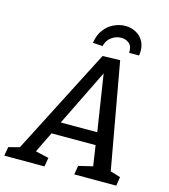

<svg xmlns="http://www.w3.org/2000/svg" viewBox="-165 -1002 973 1103"><g transform="rotate(15 321.5 -450.0)"><path d="M212 -53 203 0H-36L-27 -53L38 -70L361 -699L465 -702L578 -71L638 -53L630 0H380L389 -53L473 -73L455 -194H193L133 -71ZM228 -268H445L393 -604ZM444 -900Q479 -900 509 -883.5Q539 -867 554.5 -835Q570 -803 563 -756H504Q506 -794 486.5 -811Q467 -828 440 -828Q408 -828 381.5 -809Q355 -790 346 -754L288 -758Q295 -806 319 -837.5Q343 -869 376.5 -884.5Q410 -900 444 -900Z"/></g></svg>

Font: Bitter Medium
Style: Italic
Weight: 500
Italic angle: -9°
Designer: Sol Matas, and Bitter project Authors
Foundry: Sol Matas
Version: Version 2.001